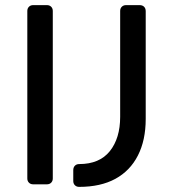

<svg xmlns="http://www.w3.org/2000/svg" viewBox="-20 -720 670 750"><path d="M289.2 10Q279 10 272.6 3.6Q266.2 -2.7 266.2 -12.9V-55.3Q266.2 -66.3 272.6 -72.7Q279 -79.1 289.2 -79.1Q368.6 -79.1 409 -129.5Q449.4 -180 449.4 -263.9V-677.1Q449.4 -687.3 455.8 -693.6Q462.2 -700 472.4 -700H525.4Q536.4 -700 542.8 -693.6Q549.2 -687.3 549.2 -676.3V-255.6Q549.2 -172.3 518.7 -112.6Q488.3 -52.9 430.6 -21.4Q372.9 10 289.2 10ZM109.6 0Q99.4 0 93.1 -6.4Q86.7 -12.7 86.7 -22.9V-677.1Q86.7 -687.3 93.1 -693.6Q99.4 -700 109.6 -700H163.3Q173.5 -700 179.9 -693.6Q186.2 -687.3 186.2 -677.1V-22.9Q186.2 -12.7 179.9 -6.4Q173.5 0 163.3 0Z"/></svg>

Font: Rubik Light
Style: Regular
Weight: 300
Designer: Hubert and Fischer
Foundry: Hubert and Fischer
Version: Version 2.300;gftools[0.9.30]